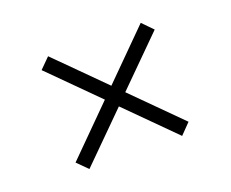

<svg xmlns="http://www.w3.org/2000/svg" viewBox="-77 -663 789 657"><g transform="rotate(-20 317.5 -334.5)"><path d="M354 -335 522.9 -166 485.8 -127.9 316.9 -296.9 148.9 -129.9 111.8 -167 279.8 -335 110.8 -503.9 147.9 -541 316.9 -372.1 484.9 -540 522 -502Z"/></g></svg>

Font: Syncopate
Style: Regular
Weight: 400
Width: 7
Version: Version 001.001